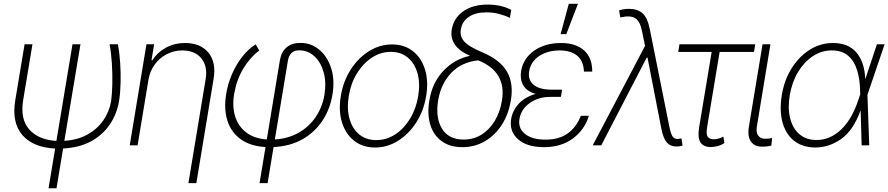

<svg xmlns="http://www.w3.org/2000/svg" viewBox="-20 -785 4798 1037"><path d="M112.8 -545.9H155.3L105 -243.7Q88.4 -140.6 138.7 -85Q189 -29.3 284.7 -23.9L371.6 -545.9H414.6L327.6 -24.4Q398.9 -28.8 451.9 -58.1Q504.9 -87.4 537.6 -134.3Q570.3 -181.2 580.1 -238.8Q585.4 -276.9 586.7 -331.5Q587.9 -386.2 584.2 -443.4Q580.6 -500.5 571.8 -545.9H616.7Q625 -503.4 628.9 -447.5Q632.8 -391.6 631.3 -336.2Q629.9 -280.8 623 -238.8Q610.8 -168 572.3 -111.6Q533.7 -55.2 470.5 -21.2Q407.2 12.7 320.8 17.1L285.2 231.9H242.2L277.8 17.1Q158.7 11.7 100.6 -55.9Q42.5 -123.5 62.5 -243.7Z M781.7 -353.5 723.1 0H680.7L771 -545.9H812.5L798.3 -459.5H802.7Q829.1 -501.5 875.5 -527.1Q921.9 -552.7 980 -552.7Q1062.5 -552.7 1105.5 -501Q1148.4 -449.2 1133.8 -359.9L1040.5 204.1H997.6L1090.8 -357.9Q1102.1 -427.2 1067.6 -469.7Q1033.2 -512.2 964.8 -512.7Q919.9 -512.7 881.1 -492.7Q842.3 -472.7 815.9 -437Q789.6 -401.4 781.7 -353.5Z M1381.8 204.1 1414.1 9.3Q1331.5 4.4 1279.8 -33.2Q1228 -70.8 1208.3 -133.3Q1188.5 -195.8 1201.2 -274.9Q1210.4 -333 1233.4 -385.5Q1256.3 -438 1289.1 -479.5Q1321.8 -521 1360.8 -545.4L1380.4 -512.2Q1330.1 -474.6 1293.9 -414.3Q1257.8 -354 1244.6 -277.8Q1233.4 -210 1250.2 -156Q1267.1 -102.1 1310.3 -69.3Q1353.5 -36.6 1420.9 -31.7L1491.7 -459.5Q1499.5 -505.4 1528.3 -529.5Q1557.1 -553.7 1602.5 -553.2Q1658.7 -553.7 1702.9 -517.8Q1747.1 -481.9 1768.1 -418.7Q1789.1 -355.5 1775.4 -272.9Q1762.2 -194.3 1720.9 -132.3Q1679.7 -70.3 1613.3 -32.7Q1546.9 4.9 1457.5 9.3L1425.3 204.1ZM1464.4 -31.7Q1538.1 -36.6 1594.2 -68.8Q1650.4 -101.1 1685.8 -154.1Q1721.2 -207 1732.4 -273.4Q1743.2 -342.3 1727.5 -396.5Q1711.9 -450.7 1677.2 -481.9Q1642.6 -513.2 1595.7 -513.2Q1543.9 -513.2 1534.7 -455.6Z M2005.4 11.7Q1939 11.7 1892.8 -24.7Q1846.7 -61 1827.1 -123.8Q1807.6 -186.5 1820.8 -266.6Q1834 -346.7 1874.3 -409.4Q1914.6 -472.2 1972.7 -508.5Q2030.8 -544.9 2097.7 -544.9Q2164.6 -544.9 2210.4 -508.5Q2256.3 -472.2 2275.6 -409.2Q2294.9 -346.2 2281.7 -266.6Q2268.6 -186.5 2228.3 -123.8Q2188 -61 2130.1 -24.7Q2072.3 11.7 2005.4 11.7ZM2012.2 -28.3Q2067.4 -28.3 2114.5 -59.1Q2161.6 -89.8 2194.6 -143.8Q2227.5 -197.8 2238.8 -266.6Q2250 -335.4 2234.9 -389.2Q2219.7 -442.9 2182.6 -473.9Q2145.5 -504.9 2090.8 -504.9Q2036.1 -504.9 1988.8 -473.9Q1941.4 -442.9 1908.2 -389.2Q1875 -335.4 1863.8 -266.6Q1852.5 -197.8 1867.7 -143.8Q1882.8 -89.8 1920.2 -59.1Q1957.5 -28.3 2012.2 -28.3Z M2419.9 -625.5Q2430.7 -688 2482.2 -724.1Q2533.7 -760.3 2613.8 -760.3Q2686.5 -760.3 2741.2 -731.9L2733.9 -688.5Q2708.5 -701.2 2675.8 -709.7Q2643.1 -718.3 2607.4 -718.3Q2547.9 -718.3 2511.7 -693.6Q2475.6 -668.9 2468.8 -624.5Q2462.9 -589.4 2486.8 -561.5Q2510.7 -533.7 2585.9 -502Q2680.7 -461.9 2717.5 -399.2Q2754.4 -336.4 2739.7 -245.6L2738.8 -241.2Q2726.6 -167.5 2690.2 -110.8Q2653.8 -54.2 2599.1 -22.2Q2544.4 9.8 2477.5 9.8Q2410.2 9.8 2366 -22.2Q2321.8 -54.2 2304.2 -110.8Q2286.6 -167.5 2298.8 -241.2L2299.8 -246.6Q2314.9 -337.9 2373.5 -401.1Q2432.1 -464.4 2515.6 -482.9L2516.1 -484.9Q2405.3 -533.7 2419.9 -625.5ZM2347.2 -246.6 2346.2 -241.2Q2331.5 -148.4 2367.4 -89.8Q2403.3 -31.2 2484.4 -31.2Q2538.1 -31.2 2581.1 -58.1Q2624 -85 2652.3 -132.3Q2680.7 -179.7 2690.9 -241.2L2691.4 -245.6Q2703.6 -318.8 2672.1 -373.3Q2640.6 -427.7 2563 -459Q2473.1 -449.7 2417.7 -391.8Q2362.3 -334 2347.2 -246.6Z M2873 -277.8Q2823.2 -293 2805.4 -325.4Q2787.6 -357.9 2794.4 -400.9Q2806.2 -470.2 2865.2 -511.5Q2924.3 -552.7 3010.3 -552.7Q3089.8 -552.7 3134.5 -512.9Q3179.2 -473.1 3178.7 -398.4H3133.8Q3131.8 -455.6 3097.9 -483.9Q3064 -512.2 3003.4 -512.7Q2936.5 -512.2 2891.8 -482.2Q2847.2 -452.1 2838.4 -401.9Q2830.1 -355 2860.8 -328.1Q2891.6 -301.3 2958 -300.8H3015.6L3014.2 -290L3009.3 -261.7H2951.2Q2888.7 -261.7 2841.6 -228.8Q2794.4 -195.8 2785.6 -142.6Q2777.3 -92.8 2815.4 -61.8Q2853.5 -30.8 2926.3 -30.8Q3000.5 -30.8 3047.4 -65.2Q3094.2 -99.6 3117.2 -159.7H3160.6Q3137.2 -83.5 3074 -36.9Q3010.7 9.8 2918.5 9.8Q2825.7 9.8 2777.8 -33Q2730 -75.7 2740.7 -142.1Q2748.5 -189 2782 -225.1Q2815.4 -261.2 2873 -277.8ZM3007.8 -600.6 3052.2 -764.6H3101.6L3038.6 -600.6Z M3633.3 6.3Q3600.6 6.3 3581.5 -15.4Q3562.5 -37.1 3551.8 -90.8L3477.5 -472.7V-473.6H3472.7L3227.5 0H3181.2L3463.9 -537.1L3447.8 -615.7Q3437 -670.9 3410.6 -687Q3384.3 -703.1 3330.1 -690.9L3323.7 -729.5Q3334 -732.4 3348.1 -734.9Q3362.3 -737.3 3377.4 -737.3Q3425.3 -736.8 3451.4 -712.2Q3477.5 -687.5 3488.8 -631.3L3593.3 -110.4Q3601.1 -69.3 3610.1 -52Q3619.1 -34.7 3639.2 -34.2Q3648.9 -35.2 3660.6 -37.6L3666.5 1.5Q3650.4 6.3 3633.3 6.3Z M4059.1 -545.9 4052.2 -504.4H3866.7L3799.3 -98.6Q3792.5 -57.1 3803.5 -44.9Q3814.5 -32.7 3835.4 -32.7Q3848.6 -32.7 3862.1 -36.9Q3875.5 -41 3886.7 -47.4L3892.6 -12.2Q3872.1 0.5 3853.8 4.6Q3835.4 8.8 3818.8 9.3Q3779.8 8.8 3763.4 -15.9Q3747.1 -40.5 3755.4 -93.8L3823.7 -504.4H3643.1L3649.9 -545.9Z M4098.6 -545.9H4141.1L4067.9 -101.6Q4062.5 -67.9 4075.7 -51.8Q4088.9 -35.6 4110.4 -35.6Q4125.5 -35.6 4136.5 -37.1Q4147.5 -38.6 4150.4 -39.6L4146 1.5Q4141.6 2.9 4127.9 5.1Q4114.3 7.3 4093.3 6.8Q4055.7 7.3 4035.9 -20.5Q4016.1 -48.3 4024.9 -101.6Z M4383.8 11.7Q4314 11.2 4268.8 -24.7Q4223.6 -60.5 4206.3 -124.3Q4189 -188 4202.6 -272Q4216.3 -354 4256.3 -417.2Q4296.4 -480.5 4354 -516.6Q4411.6 -552.7 4479 -552.7Q4562.5 -552.7 4606.2 -500.7Q4649.9 -448.7 4653.3 -356.9L4716.3 -545.9H4757.8L4665 -272.9L4674.8 0H4633.8L4628.4 -187H4627.4Q4587.9 -79.6 4522.5 -33.9Q4457 11.7 4383.8 11.7ZM4626 -274.9 4625.5 -293.5Q4624.5 -356 4609.4 -405.5Q4594.2 -455.1 4561 -483.9Q4527.8 -512.7 4472.2 -512.7Q4417.5 -512.7 4370.4 -481.7Q4323.2 -450.7 4290.5 -396.5Q4257.8 -342.3 4245.6 -271.5Q4233.9 -200.2 4247.8 -145.5Q4261.7 -90.8 4298.1 -59.8Q4334.5 -28.8 4390.6 -28.8Q4463.9 -28.8 4523.4 -85.7Q4583 -142.6 4617.2 -249.5Z"/></svg>

Font: Inter Display Extra Light
Style: Italic
Weight: 200
Italic angle: -9.39999°
Designer: Rasmus Andersson
Foundry: rsms
Version: Version 4.000;git-4fc901f